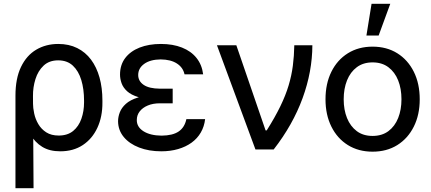

<svg xmlns="http://www.w3.org/2000/svg" viewBox="-20 -783 2260 1006"><path d="M61 203.1V-281.7Q61 -372.1 90.1 -432.4Q119.1 -492.7 169.9 -522.7Q220.7 -552.7 285.2 -552.7Q341.3 -552.7 384.5 -531.2Q427.7 -509.8 457 -470.5Q486.3 -431.2 501.5 -376.7Q516.6 -322.3 516.6 -255.9V-246.1Q517.1 -171.4 490.2 -113.5Q463.4 -55.7 413.8 -22.9Q364.3 9.8 295.9 9.8Q239.3 9.8 201.2 -13.7Q163.1 -37.1 138.2 -80.1Q113.3 -123 95.2 -181.2L152.8 -243.2Q152.8 -217.8 159.2 -188.2Q165.5 -158.7 180.9 -132.6Q196.3 -106.4 222.4 -89.6Q248.5 -72.8 287.6 -72.8Q334 -72.8 363.3 -96.9Q392.6 -121.1 406.5 -160.9Q420.4 -200.7 420.4 -246.1V-255.9Q420.4 -315.9 406 -363.5Q391.6 -411.1 361.8 -439Q332 -466.8 284.7 -466.8Q237.8 -466.8 208.5 -439.2Q179.2 -411.6 165.8 -368.7Q152.3 -325.7 152.8 -280.3L155.8 203.1Z M805.2 -284.7H884.8V-241.7H817.9Q781.2 -241.7 754.2 -230.2Q727.1 -218.8 711.9 -199.2Q696.8 -179.7 696.8 -154.3Q696.3 -117.7 731.9 -95.2Q767.6 -72.8 826.7 -72.3Q884.8 -72.8 916 -94Q947.3 -115.2 956.5 -158.7H1054.7Q1050.3 -120.1 1032.2 -88.9Q1014.2 -57.6 983.9 -35.6Q953.6 -13.7 913.3 -2Q873 9.8 824.7 9.8Q760.3 9.8 709 -10Q657.7 -29.8 628.4 -65.2Q599.1 -100.6 598.6 -147.5Q598.6 -170.9 607.9 -194.8Q617.2 -218.8 639.6 -239Q662.1 -259.3 702.6 -272Q743.2 -284.7 805.2 -284.7ZM884.8 -262.2H805.2Q744.6 -262.2 705.8 -273.9Q667 -285.6 646 -304.9Q625 -324.2 616.9 -347.2Q608.9 -370.1 608.9 -392.1Q608.9 -442.9 636 -478.8Q663.1 -514.6 711.4 -533.7Q759.8 -552.7 823.2 -552.7Q885.7 -552.7 933.3 -533.9Q981 -515.1 1009.5 -479.5Q1038.1 -443.8 1044.4 -393.6H946.8Q939 -429.7 906.7 -450.4Q874.5 -471.2 821.8 -471.7Q767.6 -471.2 735.8 -448.5Q704.1 -425.8 704.1 -390.1Q704.1 -357.9 732.7 -338.4Q761.2 -318.8 817.9 -318.4H884.8Z M1318.4 0 1116.7 -545.9H1218.3L1371.6 -99.6H1377.4Q1420.9 -168.5 1448.7 -225.8Q1476.6 -283.2 1492.2 -335.2Q1507.8 -387.2 1514.4 -438.5Q1521 -489.7 1522 -545.9H1616.7Q1616.2 -407.7 1565.4 -268.6Q1514.6 -129.4 1414.1 0Z M1932.1 11.7Q1858.4 11.7 1802.7 -22.9Q1747.1 -57.6 1716.3 -119.6Q1685.5 -181.6 1685.5 -262.7Q1685.5 -344.7 1716.3 -407Q1747.1 -469.2 1802.7 -503.9Q1858.4 -538.6 1932.1 -538.6Q2006.3 -538.6 2061.8 -503.9Q2117.2 -469.2 2148.2 -407Q2179.2 -344.7 2179.2 -262.7Q2179.2 -181.6 2148.2 -119.6Q2117.2 -57.6 2061.8 -22.9Q2006.3 11.7 1932.1 11.7ZM1932.1 -70.8Q1981.4 -70.8 2015.1 -95.9Q2048.8 -121.1 2066.2 -164.6Q2083.5 -208 2083.5 -262.7Q2083.5 -318.4 2066.2 -361.8Q2048.8 -405.3 2015.1 -430.7Q1981.4 -456.1 1932.1 -456.1Q1883.3 -456.1 1849.6 -430.9Q1815.9 -405.8 1798.3 -362.1Q1780.8 -318.4 1780.8 -262.7Q1780.8 -207.5 1798.3 -164.3Q1815.9 -121.1 1849.4 -95.9Q1882.8 -70.8 1932.1 -70.8ZM1899.9 -596.7 1926.8 -763.2H2024.9L1963.9 -596.7Z"/></svg>

Font: Inter Cardless Tabular
Style: Regular
Weight: 400
Designer: Rasmus Andersson
Foundry: rsms
Version: Version 4.000;git-4fc901f